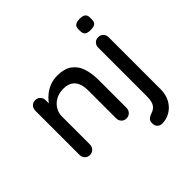

<svg xmlns="http://www.w3.org/2000/svg" viewBox="-220 -905 1302 1302"><g transform="rotate(-45 431.5 -253.5)"><path d="M341 -538Q412 -538 451 -508.5Q490 -479 505.5 -429.5Q521 -380 521 -319V-51Q521 -29 506.5 -14.5Q492 0 471 0Q449 0 435 -14.5Q421 -29 421 -51V-318Q421 -354 411 -382.5Q401 -411 376.5 -428.5Q352 -446 308 -446Q267 -446 236 -428.5Q205 -411 187.5 -382.5Q170 -354 170 -318V-51Q170 -29 155.5 -14.5Q141 0 120 0Q98 0 84 -14.5Q70 -29 70 -51V-475Q70 -497 84 -511.5Q98 -526 120 -526Q141 -526 155.5 -511.5Q170 -497 170 -475V-419L152 -409Q159 -431 176.5 -453.5Q194 -476 219 -495.5Q244 -515 275 -526.5Q306 -538 341 -538ZM774 22Q774 76 752 115Q730 154 694 175Q658 196 617 196Q596 196 583 182.5Q570 169 570 150V141Q570 123 582.5 112Q595 101 613 95Q636 88 649.5 74.5Q663 61 668.5 40.5Q674 20 674 -4V-476Q674 -497 688 -511.5Q702 -526 724 -526Q746 -526 760 -511.5Q774 -497 774 -476ZM722 -596Q693 -596 680 -606.5Q667 -617 667 -642V-658Q667 -683 681 -693Q695 -703 723 -703Q753 -703 766 -692.5Q779 -682 779 -658V-642Q779 -616 765.5 -606Q752 -596 722 -596Z"/></g></svg>

Font: Quicksand SemiBold
Style: Regular
Weight: 600
Designer: Andrew Paglinawan
Foundry: Andrew Paglinawan
Version: Version 3.004